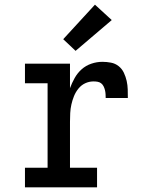

<svg xmlns="http://www.w3.org/2000/svg" viewBox="-20 -803 640 823"><path d="M87 0V-84H184V-446H87V-530H280V-425Q288 -447 300 -468.5Q312 -490 330 -506Q348 -522 371.5 -530Q395 -538 419 -538Q437 -538 455.5 -534.5Q474 -531 488.5 -519.5Q503 -508 511 -491Q519 -474 523 -456Q527 -438 527.5 -419.5Q528 -401 528 -383H433Q433 -391 432.5 -399.5Q432 -408 430 -416.5Q428 -425 424 -433Q420 -441 413.5 -446Q407 -451 398.5 -452.5Q390 -454 381 -454Q362 -454 345 -446Q328 -438 316 -423Q304 -408 297 -390.5Q290 -373 286 -355Q282 -337 281 -318.5Q280 -300 280 -281V-84H396V0ZM304 -585 251 -635 387 -783 459 -717Z"/></svg>

Font: Iosevka Slab Medium Extended
Style: Regular
Weight: 500
Width: 7
Monospace: yes
Designer: Belleve Invis
Foundry: Belleve Invis
Version: Version 11.1.1; ttfautohint (v1.8.3)